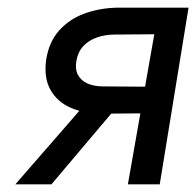

<svg xmlns="http://www.w3.org/2000/svg" viewBox="-20 -480 511 500"><path d="M20 0 228 -239H316L114 0ZM313 0 394 -460H471L396 0ZM381 -185 244 -184Q200 -184 165 -199Q130 -214 112 -245Q94 -276 100 -323Q107 -370 133.5 -400Q160 -430 199.5 -444.5Q239 -459 284 -460H426L416 -391L279 -390Q254 -390 232.5 -382.5Q211 -375 197 -360Q183 -345 179 -322Q175 -300 183 -285Q191 -270 208 -262.5Q225 -255 249 -255L391 -254Z"/></svg>

Font: Jost
Style: Italic
Weight: 400
Italic angle: -5°
Version: Version 3.710